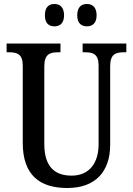

<svg xmlns="http://www.w3.org/2000/svg" viewBox="-20 -932 666 962"><path d="M416 -800C441 -800 464 -814 464 -855C464 -898 441 -912 416 -912C389 -912 367 -898 367 -855C367 -814 389 -800 416 -800ZM253 -800C278 -800 301 -814 301 -855C301 -898 278 -912 253 -912C226 -912 205 -898 205 -855C205 -814 226 -800 253 -800ZM317 10C460 10 532 -74 532 -207V-600C532 -661 560 -670 599 -670H613V-714H394V-670H407C446 -670 474 -661 474 -604V-209C474 -116 428 -52 339 -52C257 -52 202 -94 202 -210V-600C202 -661 231 -670 270 -670H283V-714H13V-670H27C65 -670 94 -661 94 -604V-216C94 -53 181 10 317 10Z"/></svg>

Font: Noto Serif Georgian Condensed Medium
Style: Regular
Weight: 500
Width: 3
Designer: Monotype Design Team, Akaki Razmadze
Foundry: Google LLC
Version: Version 2.003